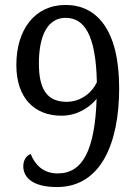

<svg xmlns="http://www.w3.org/2000/svg" viewBox="-20 -744 556 775"><path d="M210 11C389 11 461 -169 461 -388C461 -626 369 -724 245 -724C119 -724 46 -623 46 -482C46 -346 121 -277 228 -277C294 -277 343 -312 370 -345C363 -138 314 -44 213 -44C152 -44 121 -81 104 -122C87 -117 74 -98 74 -73C74 -32 106 11 210 11ZM250 -333C172 -333 137 -380 137 -488C137 -607 176 -672 245 -672C321 -672 367 -602 371 -412C354 -375 312 -334 250 -333Z"/></svg>

Font: Noto Serif Sinhala SemiCondensed
Style: Regular
Weight: 400
Width: 4
Designer: Jelle Bosma - Monotype Design Team
Foundry: Monotype Imaging Inc.
Version: Version 2.007